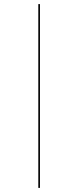

<svg xmlns="http://www.w3.org/2000/svg" viewBox="-20 -820 382 937"><path d="M175 97H167V-800H175Z"/></svg>

Font: Fira Sans Compressed Eight
Style: Regular
Weight: 100
Width: 1
Designer: bBox Type GmbH & Carrois Corporate GbR & Edenspiekermann AG
Foundry: bBox Type GmbH & Carrois Corporate GbR & Edenspiekermann AG
Version: Version 4.301